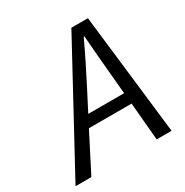

<svg xmlns="http://www.w3.org/2000/svg" viewBox="-207 -780 870 904"><g transform="rotate(-30 228.5 -328.0)"><path d="M388 0H469L393 -656H303L-53 0H33L138 -205H370ZM169 -265 227 -377C264 -449 297 -515 332 -590H336C341 -516 348 -446 354 -377L364 -265Z"/></g></svg>

Font: Cambridge Sans Italic
Style: Regular
Weight: 400
Italic angle: -11°
Version: Version 2.000;PS 002.000;hotconv 1.0.88;makeotf.lib2.5.64775